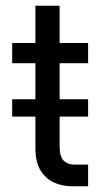

<svg xmlns="http://www.w3.org/2000/svg" viewBox="-20 -650 350 670"><path d="M287.5 -75.5V0H231.5Q197 0 168 -13.2Q139 -26.5 121.2 -55.8Q103.5 -85 103.5 -133V-243H22.5V-303.5H103.5V-429.5H22.5V-500H103.5V-630H188V-500H287.5V-429.5H188V-303.5H287.5V-243H188V-141.5Q188 -102.5 202.5 -89Q217 -75.5 240 -75.5Z"/></svg>

Font: Overused Grotesk
Style: Regular
Weight: 450
Version: Version 0.004